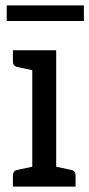

<svg xmlns="http://www.w3.org/2000/svg" viewBox="-20 -694 332 714"><path d="M28 0V-41Q28 -59 44 -62L100 -74V-433L44 -445Q28 -448 28 -466V-507H189V-74L245 -62Q261 -59 261 -41V0ZM5 -616V-674H292V-616Z"/></svg>

Font: Aleo
Style: Regular
Weight: 400
Designer: Alessio Laiso
Foundry: Alessio Laiso
Version: Version 2.001; ttfautohint (v1.8.4.7-5d5b);gftools[0.9.29]